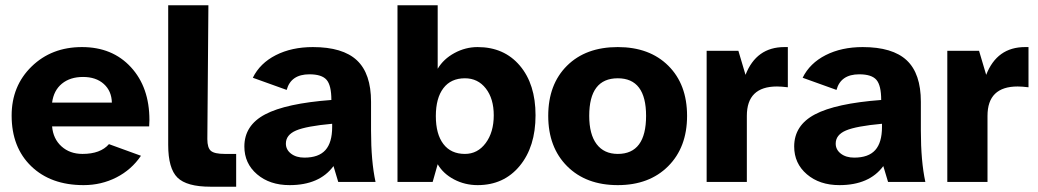

<svg xmlns="http://www.w3.org/2000/svg" viewBox="-20 -688 3924 726"><path d="M403 -300Q402 -344 372.5 -370.5Q343 -397 294 -397Q245 -397 214 -371.5Q183 -346 177 -300ZM513 -99Q477 -46 420 -17Q363 12 296 12Q172 12 98 -59.5Q24 -131 24 -251Q24 -363 99.5 -436.5Q175 -510 290 -510Q405 -510 475 -434Q545 -358 545 -234Q545 -230 544.5 -222Q544 -214 544 -210H177Q181 -163 212.5 -134.5Q244 -106 292 -106Q360 -106 392 -143Z M764 -162Q764 -129 777.5 -117.5Q791 -106 830 -106H873V18H776Q686 18 651 -16.5Q616 -51 616 -140V-668H768Z M1061 -145Q1061 -122 1080.5 -107Q1100 -92 1131 -92Q1185 -92 1210.5 -120.5Q1236 -149 1236 -208V-220Q1138 -211 1099.5 -194.5Q1061 -178 1061 -145ZM1241 -60Q1188 12 1075 12Q1000 12 952 -29Q904 -70 904 -134Q904 -214 982.5 -255.5Q1061 -297 1233 -310Q1233 -365 1215 -386Q1197 -407 1150 -407Q1080 -407 1064 -348L936 -394Q963 -449 1023 -479.5Q1083 -510 1163 -510Q1276 -510 1329.5 -460Q1383 -410 1383 -303V-194Q1383 -78 1400 0H1259Z M1738 -392Q1685 -392 1656.5 -354.5Q1628 -317 1628 -249Q1628 -181 1656.5 -143.5Q1685 -106 1738 -106Q1786 -106 1816.5 -147Q1847 -188 1847 -252Q1847 -315 1817 -353.5Q1787 -392 1738 -392ZM2005 -252Q2005 -133 1945 -60.5Q1885 12 1786 12Q1738 12 1697 -9.5Q1656 -31 1635 -67L1616 0H1483V-668H1635V-428Q1657 -465 1698.5 -487.5Q1740 -510 1786 -510Q1886 -510 1945.5 -440Q2005 -370 2005 -252Z M2316 -106Q2423 -106 2423 -250Q2423 -392 2316 -392Q2208 -392 2208 -250Q2208 -180 2236 -143Q2264 -106 2316 -106ZM2316 12Q2196 12 2124.5 -59.5Q2053 -131 2053 -250Q2053 -369 2124 -439.5Q2195 -510 2316 -510Q2436 -510 2507 -439.5Q2578 -369 2578 -250Q2578 -131 2506.5 -59.5Q2435 12 2316 12Z M2918 -361Q2804 -361 2804 -250V0H2652V-496H2772L2799 -405Q2840 -510 2946 -510H2959V-358Q2934 -361 2918 -361Z M3140 -145Q3140 -122 3159.5 -107Q3179 -92 3210 -92Q3264 -92 3289.5 -120.5Q3315 -149 3315 -208V-220Q3217 -211 3178.5 -194.5Q3140 -178 3140 -145ZM3320 -60Q3267 12 3154 12Q3079 12 3031 -29Q2983 -70 2983 -134Q2983 -214 3061.5 -255.5Q3140 -297 3312 -310Q3312 -365 3294 -386Q3276 -407 3229 -407Q3159 -407 3143 -348L3015 -394Q3042 -449 3102 -479.5Q3162 -510 3242 -510Q3355 -510 3408.5 -460Q3462 -410 3462 -303V-194Q3462 -78 3479 0H3338Z M3828 -361Q3714 -361 3714 -250V0H3562V-496H3682L3709 -405Q3750 -510 3856 -510H3869V-358Q3844 -361 3828 -361Z"/></svg>

Font: Atkinson Hyperlegible Pro
Style: Bold
Weight: 700
Designer: Elliott Scott, Megan Eiswerth, Linus Boman, Theodore Petrosky, Jacob Perez
Foundry: Braille Institute
Version: Version 1.5.1